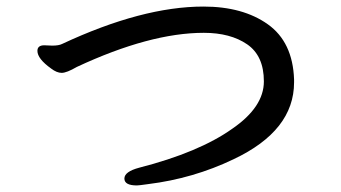

<svg xmlns="http://www.w3.org/2000/svg" viewBox="-20 -629 1040 585"><path d="M94 -474Q94 -491 115 -491L139 -490Q159 -490 169 -495Q413 -609 600 -609Q720 -609 796 -555Q872 -501 876 -387V-378Q876 -231 692 -144Q569 -85 431 -68Q403 -64 397 -64Q359 -64 359 -85Q359 -106 404 -118Q587 -165 688 -237Q784 -303 784 -381Q784 -459 733 -494Q682 -529 601 -529Q437 -529 214 -425Q183 -407 168 -407Q153 -407 136 -420Q94 -450 94 -474Z"/></svg>

Font: LXGW ZhenKai
Style: Regular
Weight: 400
Designer: LXGW / Fontworks Inc.
Foundry: LXGW / Fontworks Inc.
Version: Version 0.800;June 8, 2025